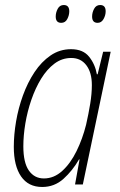

<svg xmlns="http://www.w3.org/2000/svg" viewBox="-20 -735 477 765"><path d="M148 10Q93 10 64 -32Q35 -74 35 -150Q35 -198 44 -251Q53 -304 71.5 -355Q90 -406 117.5 -447.5Q145 -489 181.5 -514Q218 -539 263 -539Q311 -539 335 -509Q359 -479 366 -439H369L391 -529H421L310 0H279L297 -100H295Q269 -55 233 -22.5Q197 10 148 10ZM155 -24Q195 -24 228 -54Q261 -84 285 -133Q309 -182 323 -238Q333 -282 339.5 -322Q346 -362 346 -396Q346 -446 324 -475Q302 -504 264 -504Q227 -504 197 -481.5Q167 -459 144 -421.5Q121 -384 105 -337.5Q89 -291 81 -243Q73 -195 73 -152Q73 -87 95 -55.5Q117 -24 155 -24ZM369 -644Q347 -644 347 -669Q347 -685 355 -700Q363 -715 379 -715Q401 -715 401 -690Q401 -674 392.5 -659Q384 -644 369 -644ZM224 -644Q202 -644 202 -669Q202 -685 210 -700Q218 -715 234 -715Q256 -715 256 -690Q256 -674 248 -659Q240 -644 224 -644Z"/></svg>

Font: Noto Sans Condensed ExtraLight
Style: Italic
Weight: 200
Width: 3
Italic angle: -12°
Designer: Monotype Design Team
Foundry: Monotype Imaging Inc.
Version: Version 2.013; ttfautohint (v1.8.4.7-5d5b)